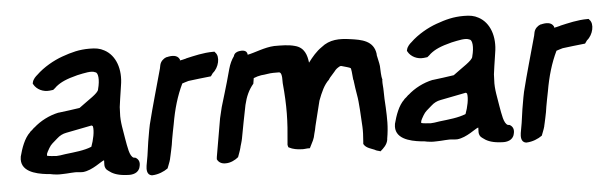

<svg xmlns="http://www.w3.org/2000/svg" viewBox="-43 -704 2752 871"><g transform="rotate(-5 1333.5 -268.5)"><path d="M32 -105C21 -40 91 -23 144 -17H146C163 -17 174 -9 214 -11C239 -11 268 -16 287 -13C295 -12 301 -12 307 -12H308C351 -16 394 -54 407 -57V-56C409 -49 399 -22 422 -8C438 5 459 15 495 18H496C498 18 503 19 512 19C528 20 559 16 565 -14C570 -32 566 -47 550 -56L542 -57C523 -65 518 -108 511 -146C506 -181 495 -224 498 -265L499 -291C501 -311 507 -345 510 -367L513 -387C526 -461 503 -526 452 -553C432 -564 414 -567 385 -567C338 -567 304 -558 259 -542C220 -528 173 -502 139 -469C133 -464 119 -452 116 -436L115 -432L117 -428C130 -404 159 -390 188 -393L205 -395C211 -399 219 -407 221 -409C243 -427 269 -439 320 -452C353 -459 386 -467 402 -458H403C415 -455 420 -424 408 -380V-379C404 -361 362 -337 317 -303C285 -298 253 -294 221 -290H219C177 -281 136 -260 105 -232H104C98 -225 91 -220 84 -214V-213C57 -188 42 -144 32 -106ZM151 -100 152 -109C153 -113 158 -122 165 -134C175 -151 184 -156 204 -174C217 -186 231 -193 247 -196C287 -204 327 -212 364 -219C365 -219 367 -218 370 -215C375 -193 366 -152 355 -123C322 -109 277 -105 235 -100C217 -97 203 -95 194 -95C181 -96 160 -97 151 -100Z M614 -123C611 -99 608 -78 605 -60L597 -15C595 -1 593 26 617 30H620C647 29 673 18 691 5C695 -7 702 -21 706 -37V-38C707 -44 712 -62 714 -74C718 -92 721 -108 723 -124C728 -148 730 -166 736 -192C748 -261 765 -319 791 -373C798 -375 808 -379 820 -382C848 -386 888 -390 923 -394L933 -408C961 -430 973 -480 952 -500L949 -504H943C898 -504 855 -493 819 -485L817 -484C802 -480 792 -478 789 -478L790 -481L789 -484C779 -504 755 -504 731 -498H729C716 -493 703 -482 699 -465L696 -450C674 -369 649 -285 628 -200L623 -175Z M918 -27C918 -26 917 -18 917 -17C923 -3 937 6 957 5C978 5 1000 -6 1014 -18C1018 -30 1025 -46 1029 -63V-64C1030 -68 1037 -89 1039 -101C1052 -169 1053 -178 1068 -251C1077 -289 1090 -318 1112 -344L1116 -369C1128 -374 1139 -377 1151 -379C1170 -380 1188 -385 1206 -385H1233C1241 -383 1246 -375 1245 -337V-335C1255 -229 1253 -162 1243 -62C1241 -52 1244 -49 1245 -43L1249 -41C1263 -33 1287 -29 1300 -29C1311 -27 1325 -30 1331 -30H1342L1347 -40C1355 -56 1364 -70 1368 -94C1371 -105 1374 -115 1376 -128C1385 -167 1390 -182 1404 -241C1418 -278 1432 -311 1456 -333V-334C1463 -345 1471 -351 1483 -366C1492 -378 1498 -382 1511 -389H1517C1535 -383 1554 -380 1558 -375H1559C1560 -372 1563 -352 1565 -323V-322H1566C1569 -295 1573 -271 1576 -253C1583 -217 1585 -153 1588 -106C1589 -87 1588 -64 1586 -41L1585 -28L1587 -25C1596 -9 1622 -3 1633 2C1644 9 1651 8 1660 12C1675 -1 1691 -15 1695 -38V-41C1705 -98 1703 -135 1701 -184C1699 -208 1698 -242 1698 -256V-258C1698 -278 1695 -291 1696 -309L1697 -310C1692 -327 1692 -353 1691 -374C1690 -386 1683 -413 1681 -424V-428V-430C1673 -491 1618 -500 1567 -507C1519 -514 1474 -514 1435 -482C1410 -465 1391 -442 1372 -417C1368 -451 1358 -487 1315 -498C1287 -506 1255 -506 1221 -506C1177 -504 1130 -483 1098 -477C1097 -501 1071 -498 1063 -497C1052 -496 1038 -490 1035 -476C1024 -461 1015 -442 1009 -420L993 -362L978 -311C972 -291 966 -272 960 -251L948 -201Z M1736 -105C1725 -40 1795 -23 1848 -17H1850C1867 -17 1878 -9 1918 -11C1943 -11 1972 -16 1991 -13C1999 -12 2005 -12 2011 -12H2012C2055 -16 2098 -54 2111 -57V-56C2113 -49 2103 -22 2126 -8C2142 5 2163 15 2199 18H2200C2202 18 2207 19 2216 19C2232 20 2263 16 2269 -14C2274 -32 2270 -47 2254 -56L2246 -57C2227 -65 2222 -108 2215 -146C2210 -181 2199 -224 2202 -265L2203 -291C2205 -311 2211 -345 2214 -367L2217 -387C2230 -461 2207 -526 2156 -553C2136 -564 2118 -567 2089 -567C2042 -567 2008 -558 1963 -542C1924 -528 1877 -502 1843 -469C1837 -464 1823 -452 1820 -436L1819 -432L1821 -428C1834 -404 1863 -390 1892 -393L1909 -395C1915 -399 1923 -407 1925 -409C1947 -427 1973 -439 2024 -452C2057 -459 2090 -467 2106 -458H2107C2119 -455 2124 -424 2112 -380V-379C2108 -361 2066 -337 2021 -303C1989 -298 1957 -294 1925 -290H1923C1881 -281 1840 -260 1809 -232H1808C1802 -225 1795 -220 1788 -214V-213C1761 -188 1746 -144 1736 -106ZM1855 -100 1856 -109C1857 -113 1862 -122 1869 -134C1879 -151 1888 -156 1908 -174C1921 -186 1935 -193 1951 -196C1991 -204 2031 -212 2068 -219C2069 -219 2071 -218 2074 -215C2079 -193 2070 -152 2059 -123C2026 -109 1981 -105 1939 -100C1921 -97 1907 -95 1898 -95C1885 -96 1864 -97 1855 -100Z M2318 -123C2315 -99 2312 -78 2309 -60L2301 -15C2299 -1 2297 26 2321 30H2324C2351 29 2377 18 2395 5C2399 -7 2406 -21 2410 -37V-38C2411 -44 2416 -62 2418 -74C2422 -92 2425 -108 2427 -124C2432 -148 2434 -166 2440 -192C2452 -261 2469 -319 2495 -373C2502 -375 2512 -379 2524 -382C2552 -386 2592 -390 2627 -394L2637 -408C2665 -430 2677 -480 2656 -500L2653 -504H2647C2602 -504 2559 -493 2523 -485L2521 -484C2506 -480 2496 -478 2493 -478L2494 -481L2493 -484C2483 -504 2459 -504 2435 -498H2433C2420 -493 2407 -482 2403 -465L2400 -450C2378 -369 2353 -285 2332 -200L2327 -175Z"/></g></svg>

Font: Vapor
Style: ExBdObl
Weight: 800
Foundry: Cannot Into Space Fonts
Version: Version 0.179